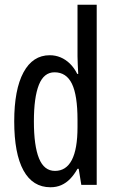

<svg xmlns="http://www.w3.org/2000/svg" viewBox="-20 -780 490 810"><path d="M193 10Q118 10 79 -61Q40 -132 40 -268Q40 -402 79 -474.5Q118 -547 190 -547Q214 -547 235.5 -538Q257 -529 275 -511.5Q293 -494 306 -468H310Q309 -491 308 -508.5Q307 -526 307 -542V-760H388V0H323L312 -68H307Q293 -43 276 -25.5Q259 -8 238.5 1Q218 10 193 10ZM212 -59Q259 -59 283 -105Q307 -151 307 -244V-274Q307 -378 283.5 -426.5Q260 -475 210 -475Q165 -475 144 -422Q123 -369 123 -268Q123 -165 144.5 -112Q166 -59 212 -59Z"/></svg>

Font: Noto Sans Display ExtraCondensed
Style: Regular
Weight: 400
Width: 2
Version: Version 2.003